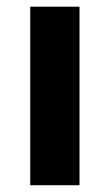

<svg xmlns="http://www.w3.org/2000/svg" viewBox="-20 -547 324 567"><path d="M69.3 0V-527.3H214.8V0Z"/></svg>

Font: Schibsted Grotesk
Style: Bold
Weight: 700
Designer: Bakken & Baeck AS, Henrik Kongsvoll
Foundry: Schibsted ASA
Version: Version 1.100;gftools[0.9.25]